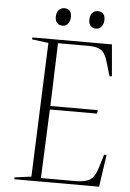

<svg xmlns="http://www.w3.org/2000/svg" viewBox="-60 -937 666 981"><g transform="rotate(5 273.5 -446.5)"><path d="M164 -709 79 -720 80 -730H488L502 -568L490 -566L469 -637Q456 -683 434.5 -697.5Q413 -712 369 -712H213L202 -389H445L443 -371H201L186 -18H364Q411 -18 436.5 -33Q462 -48 477 -98L497 -165H510L486 0H51L52 -10L137 -21ZM190 -845Q190 -866 201 -879.5Q212 -893 231 -893Q247 -893 257 -883.5Q267 -874 267 -851Q267 -832 256.5 -817.5Q246 -803 228 -803Q212 -803 201 -813.5Q190 -824 190 -845ZM362 -845Q362 -866 372.5 -879.5Q383 -893 402 -893Q419 -893 429 -883Q439 -873 439 -851Q439 -832 428 -817.5Q417 -803 399 -803Q383 -803 372.5 -813.5Q362 -824 362 -845Z"/></g></svg>

Font: Display Extralight
Style: Italic
Weight: 200
Italic angle: -2°
Designer: Latin by Veronika Burian and Jose Scaglione. Greek by Irene Vlachou. Cyrillic by Vera Evstafieva
Foundry: TypeTogether
Version: Version 3.002